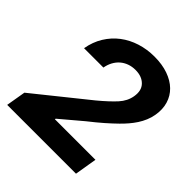

<svg xmlns="http://www.w3.org/2000/svg" viewBox="-197 -880 1023 1023"><g transform="rotate(45 315.0 -368.5)"><path d="M32.3 -110.8 330.6 -350.5Q387.8 -398.1 420.1 -433.6Q452.1 -468.8 459.2 -511.7Q467.3 -560.7 440.7 -587.7Q413.7 -615.4 365.8 -615.4Q339.8 -615.4 317.8 -607.4Q295.8 -599.4 278.9 -584.7Q262.1 -570 250.9 -549.2Q239.7 -528.4 235.4 -503.2H89.5Q99.1 -558.6 125.9 -602.1Q152.7 -645.6 192.1 -675.6Q231.5 -705.6 281.4 -721.4Q331.3 -737.2 386.7 -737.2Q445.3 -737.2 490.4 -721.2Q535.5 -705.3 564.6 -676.8Q593.8 -648.4 605.6 -608.8Q617.5 -569.2 609.4 -522Q605.1 -496.4 595.3 -473.4Q585.6 -450.3 571.9 -429.3Q558.2 -408.4 541.7 -389.2Q525.2 -370 507.1 -352.3Q482.2 -327.8 448.9 -298.5Q415.5 -269.2 371.4 -234.7L248.2 -130.7L247.2 -125.7H552.9L532 0H13.5Z"/></g></svg>

Font: Inter P
Style: Bold Italic
Weight: 700
Italic angle: 9.39999°
Designer: Rasmus Andersson
Foundry: rsms
Version: Version 3.018;git-588b23468